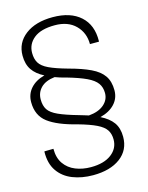

<svg xmlns="http://www.w3.org/2000/svg" viewBox="-139 -806 871 1133"><g transform="rotate(-15 296.5 -239.5)"><path d="M286.6 241.7Q217.8 241.7 162.1 219.7Q106.4 197.8 74.5 151.6Q42.5 105.5 43.9 33.7L44.9 31.2L99.6 30.3Q99.6 86.4 125 122.3Q150.4 158.2 192.9 175.3Q235.4 192.4 286.6 192.4Q366.2 192.4 411.6 158Q457 123.5 457 68.8Q457 34.2 441.2 10.3Q425.3 -13.7 386.2 -32.7Q347.2 -51.8 276.4 -71.8Q158.2 -101.1 101.1 -144.3Q43.9 -187.5 43.9 -269Q43.9 -317.9 74.5 -352.5Q105 -387.2 160.2 -401.9Q112.8 -425.8 89.4 -460.4Q65.9 -495.1 65.9 -547.4Q65.9 -626 128.4 -673.6Q190.9 -721.2 295.4 -721.2Q404.3 -721.2 464.8 -666.7Q525.4 -612.3 523.4 -513.7L522.5 -510.7H467.8Q467.8 -580.1 421.9 -626Q376 -671.9 295.4 -671.9Q210.9 -671.9 167.7 -637.2Q124.5 -602.5 124.5 -548.3Q124.5 -511.7 139.4 -487.1Q154.3 -462.4 193.6 -443.6Q232.9 -424.8 306.2 -404.3Q387.2 -382.8 438.2 -358.4Q489.3 -334 513.2 -299.1Q537.1 -264.2 537.1 -210.4Q537.1 -161.6 504.9 -127.2Q472.7 -92.8 416 -78.6Q466.3 -53.7 491 -19.5Q515.6 14.6 515.6 67.9Q515.6 148.9 453.6 195.3Q391.6 241.7 286.6 241.7ZM353 -105.5Q412.1 -110.4 445.6 -138.9Q479 -167.5 479 -209Q479 -244.1 461.2 -269Q443.4 -293.9 400.6 -314.2Q357.9 -334.5 281.7 -356.4Q245.1 -365.2 215.8 -376.5Q159.7 -370.1 131.1 -341.3Q102.5 -312.5 102.5 -270Q102.5 -231.9 118.4 -207.5Q134.3 -183.1 176.8 -163.8Q219.2 -144.5 298.3 -122.1Q314.9 -117.2 327.9 -113.3Q340.8 -109.4 353 -105.5Z"/></g></svg>

Font: Roboto Slab Light
Style: Regular
Weight: 300
Designer: Google
Version: Version 2.000; ttfautohint (v1.8.1.43-b0c9)